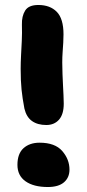

<svg xmlns="http://www.w3.org/2000/svg" viewBox="-20 -738 349 771"><path d="M166 -236Q131 -236 108.5 -252Q86 -268 78 -302Q70 -344 66.5 -378.5Q63 -413 63 -461Q63 -487 64.5 -515Q66 -543 67.5 -574Q69 -605 68 -639Q67 -673 81 -695.5Q95 -718 134 -718Q181 -718 208 -690.5Q235 -663 235 -600Q235 -584 234 -566.5Q233 -549 231.5 -529Q230 -509 230 -487Q230 -464 231 -440.5Q232 -417 233 -395.5Q234 -374 235 -355.5Q236 -337 236 -322Q236 -279 217 -257.5Q198 -236 166 -236ZM172 13Q115 13 82.5 -10Q50 -33 50 -76Q50 -121 74.5 -143Q99 -165 139 -165Q201 -165 230 -131.5Q259 -98 259 -57Q259 -25 237 -6Q215 13 172 13Z"/></svg>

Font: Shantell Sans ExtraBold
Style: Regular
Weight: 800
Designer: Stephen Nixon, Anya Danilova, Shantell Martin
Foundry: Arrow Type
Version: Version 1.011;[c5ecc13dd]